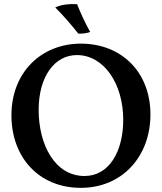

<svg xmlns="http://www.w3.org/2000/svg" viewBox="-20 -895 779 924"><path d="M357 -733C381 -733 397 -735 414 -741C389 -786 367 -834 351 -875C315 -877 273 -873 246 -859C284 -821 318 -782 357 -733ZM369 9C568 9 704 -142 704 -344C704 -548 565 -685 369 -685C179 -685 35 -547 35 -340C35 -139 166 9 369 9ZM387 -48C243 -48 166 -200 166 -366C166 -527 243 -630 350 -630C480 -630 573 -492 573 -319C573 -164 504 -48 387 -48Z"/></svg>

Font: Vollkorn Semibold
Style: Regular
Weight: 600
Designer: Friedrich Althausen
Foundry: Friedrich Althausen
Version: Version 4.015;PS 004.015;hotconv 1.0.88;makeotf.lib2.5.64775